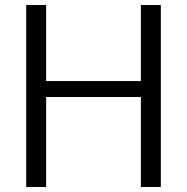

<svg xmlns="http://www.w3.org/2000/svg" viewBox="-20 -750 750 770"><path d="M165 -730V-425H545V-730H625V0H545V-361H165V0H85V-730Z"/></svg>

Font: M PLUS 1p
Style: Regular
Weight: 400
Version: Version 1.062